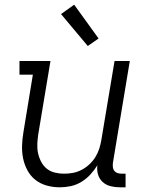

<svg xmlns="http://www.w3.org/2000/svg" viewBox="-20 -790 640 818"><path d="M235 8Q206 8 179 0.5Q152 -7 131 -23.5Q110 -40 97 -64Q84 -88 78.5 -115Q73 -142 74 -170.5Q75 -199 80 -228L120 -472H63V-530H195L143 -218Q140 -198 139 -177.5Q138 -157 142 -138Q146 -119 155 -101.5Q164 -84 178.5 -72Q193 -60 212.5 -55Q232 -50 252 -50Q252 -50 252.5 -50Q253 -50 253 -50Q272 -50 291 -53.5Q310 -57 328 -66.5Q346 -76 361 -90Q376 -104 386.5 -121Q397 -138 403 -157Q409 -176 412 -195L468 -530H533L461 -96Q460 -86 461 -77Q462 -68 467.5 -61.5Q473 -55 481.5 -52.5Q490 -50 499 -50H515V8H490Q470 8 450.5 3Q431 -2 417 -15Q403 -28 397.5 -47Q392 -66 395 -86Q382 -65 365 -46.5Q348 -28 326.5 -15Q305 -2 281.5 3Q258 8 235 8ZM354 -594 240 -730 296 -770 400 -626Z"/></svg>

Font: Iosevka Curly Slab LtEx
Style: Italic
Weight: 300
Width: 7
Italic angle: -9°
Monospace: yes
Designer: Belleve Invis
Foundry: Belleve Invis
Version: Version 11.1.0; ttfautohint (v1.8.3)